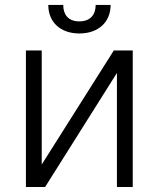

<svg xmlns="http://www.w3.org/2000/svg" viewBox="-20 -747 634 767"><path d="M146.7 -89.8V-545.5H83.5V0H160.2L447.1 -455.6V0H510.3V-545.5H434.7ZM362.2 -727.3C362.2 -690 342.3 -661.6 296.9 -661.6C251.4 -661.6 232.6 -690 232.6 -727.3H172.9C172.9 -659.4 220.5 -613.3 296.9 -613.3C373.9 -613.3 421.9 -659.4 421.9 -727.3Z"/></svg>

Font: Karasuma Gothic
Style: Light
Weight: 300
Designer: Rasmus Andersson / Ryoko Nishizuka
Foundry: rsms
Version: Version 1.00